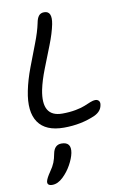

<svg xmlns="http://www.w3.org/2000/svg" viewBox="-110 -774 773 1180"><g transform="rotate(-10 276.0 -184.0)"><path d="M250 8.8Q136.2 8.8 90.1 -58.3Q43.9 -125.5 69.8 -252.9Q83 -318.4 110.4 -391.1Q137.7 -463.9 164.1 -531.7Q190.4 -599.6 201.2 -651.9Q206.5 -681.6 218.3 -696.3Q230 -710.9 252 -710.9Q303.7 -710.9 288.1 -629.9Q276.9 -574.7 250 -506.3Q223.1 -438 196 -368.9Q168.9 -299.8 157.2 -243.2Q125 -78.1 254.9 -78.1Q300.3 -78.1 338.9 -85.4Q377.4 -92.8 397.5 -101.6Q417.5 -110.4 436.5 -117.7Q455.6 -125 466.8 -125Q482.9 -125 490.5 -114.7Q498 -104.5 494.1 -87.9Q487.8 -50.8 446.8 -30.8Q358.4 8.8 250 8.8ZM118.2 342.8Q101.6 342.8 94.2 335.7Q86.9 328.6 89.8 314.9Q93.8 296.9 119.1 259.8Q138.2 232.9 147.5 209.5Q156.7 186 162.1 155.8Q172.4 102.1 216.8 102.1Q279.8 102.1 267.1 169.9Q260.3 203.6 238.5 242.7Q216.8 281.7 186 311Q152.8 342.8 118.2 342.8Z"/></g></svg>

Font: Shantell Sans Normal
Style: Italic
Weight: 400
Italic angle: -11.31°
Designer: Stephen Nixon, Anya Danilova, Shantell Martin
Foundry: Arrow Type
Version: Version 1.006;[559af2be0]